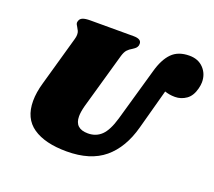

<svg xmlns="http://www.w3.org/2000/svg" viewBox="-115 -823 1096 983"><g transform="rotate(20 433.0 -332.0)"><path d="M760 -670Q808 -670 837 -639.5Q866 -609 866 -564Q866 -549 861 -529Q850 -485 822 -465.5Q794 -446 761 -446Q744 -446 730.5 -448.5Q717 -451 705 -455L646 -238Q614 -119 539 -56.5Q464 6 335 6Q217 6 151.5 -39Q86 -84 86 -179Q86 -225 102 -280L178 -549Q182 -562 182 -574Q182 -586 178.5 -593.5Q175 -601 169 -611Q160 -624 160 -632Q160 -636 162 -642Q166 -655 180 -660.5Q194 -666 221 -666H456Q499 -666 499 -640Q499 -634 498 -630Q495 -621 489.5 -615.5Q484 -610 473 -603Q457 -594 447 -583Q437 -572 430 -549L343 -243Q334 -209 334 -185Q334 -118 406 -118Q450 -118 479.5 -146.5Q509 -175 529 -244L611 -531Q630 -600 664.5 -635Q699 -670 760 -670Z"/></g></svg>

Font: Shrikhand
Style: Regular
Weight: 400
Italic angle: -14°
Designer: Jonny Pinhorn
Foundry: Jonny Pinhorn
Version: Version 1.001;PS 1.001;hotconv 1.0.88;makeotf.lib2.5.647800